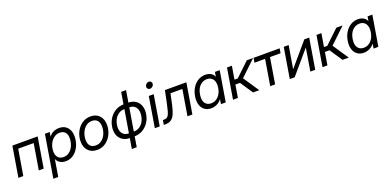

<svg xmlns="http://www.w3.org/2000/svg" viewBox="2 -1791 6222 3059"><g transform="rotate(-20 3113.5 -262.0)"><path d="M533.2 -515.6 447.8 0H364.7L437.5 -437.5H174.8L102.1 0H19L104.5 -515.6Z M537.1 204.1 656.2 -515.6H737.3L725.6 -440.9H726.1Q756.8 -485.4 803.2 -505.4Q849.6 -525.4 897.9 -525.4Q986.8 -525.4 1036.9 -468Q1086.9 -410.6 1086.9 -315.9Q1086.9 -255.9 1068.6 -197.8Q1050.3 -139.6 1015.6 -92.8Q981 -45.9 931.6 -18.1Q882.3 9.8 819.8 9.8Q768.1 9.8 728.3 -13.2Q688.5 -36.1 668 -82H667.5L620.1 204.1ZM809.1 -64.9Q856 -64.9 892.3 -86.4Q928.7 -107.9 953.6 -143.8Q978.5 -179.7 991.2 -224.4Q1003.9 -269 1003.9 -315.4Q1003.9 -382.8 971.2 -417Q938.5 -451.2 883.3 -451.2Q835.9 -451.2 799.1 -429.4Q762.2 -407.7 736.6 -371.8Q710.9 -335.9 697.8 -292Q684.6 -248 684.6 -204.1Q684.6 -139.2 717.3 -102.1Q750 -64.9 809.1 -64.9Z M1352.1 11.7Q1256.8 11.7 1202.4 -47.9Q1147.9 -107.4 1147.9 -203.1Q1147.9 -264.6 1168 -322.8Q1188 -380.9 1225.3 -427Q1262.7 -473.1 1314.9 -500.2Q1367.2 -527.3 1431.2 -527.3Q1526.4 -527.3 1580.6 -467.3Q1634.8 -407.2 1634.8 -310.5Q1634.8 -248.5 1614.7 -190.7Q1594.7 -132.8 1557.4 -87.2Q1520 -41.5 1468 -14.9Q1416 11.7 1352.1 11.7ZM1354.5 -63.5Q1402.8 -63.5 1439.7 -85.2Q1476.6 -106.9 1501.7 -143.3Q1526.9 -179.7 1539.6 -223.9Q1552.2 -268.1 1552.2 -312.5Q1552.2 -377.4 1520.5 -414.8Q1488.8 -452.1 1428.7 -452.1Q1381.8 -452.1 1345.2 -430.7Q1308.6 -409.2 1283.2 -373Q1257.8 -336.9 1244.4 -292.2Q1231 -247.6 1231 -201.2Q1231 -137.2 1262.5 -100.3Q1293.9 -63.5 1354.5 -63.5Z M1874.5 186.5 1903.3 11.7Q1830.6 10.7 1780.5 -23.7Q1730.5 -58.1 1709 -118.4Q1687.5 -178.7 1700.2 -256.8Q1713.4 -335.4 1754.9 -396.2Q1796.4 -457 1858.2 -491.7Q1919.9 -526.4 1992.7 -527.3L2025.9 -727.5H2108.9L2075.7 -527.3Q2148.4 -526.4 2198.5 -491.7Q2248.5 -457 2270 -396.2Q2291.5 -335.4 2278.3 -256.8Q2265.6 -178.7 2224.1 -118.4Q2182.6 -58.1 2121.1 -23.7Q2059.6 10.7 1986.3 11.7L1957.5 186.5ZM1999 -63.5Q2074.7 -63.5 2128.2 -116.2Q2181.6 -168.9 2196.3 -256.8Q2210.9 -345.2 2174.8 -398.7Q2138.7 -452.1 2063.5 -452.1L1999 -63.5ZM1916 -63.5 1980.5 -452.1H1980Q1904.8 -452.1 1851.3 -398.9Q1797.9 -345.7 1783.2 -256.8Q1768.6 -168.9 1804.7 -116.2Q1840.8 -63.5 1916 -63.5Z M2332 0 2417.5 -515.6H2500.5L2415 0ZM2475.6 -616.2Q2452.1 -616.2 2438.5 -632.8Q2424.8 -649.4 2428.2 -672.9Q2432.1 -696.3 2451.4 -712.9Q2470.7 -729.5 2494.1 -729.5Q2517.6 -729.5 2531.5 -712.9Q2545.4 -696.3 2541.5 -672.9Q2538.1 -649.4 2518.6 -632.8Q2499 -616.2 2475.6 -616.2Z M2484.4 0 2497.1 -78.1H2516.6Q2541.5 -78.1 2559.1 -85.7Q2576.7 -93.3 2590.6 -115Q2604.5 -136.7 2616.9 -178.5Q2629.4 -220.2 2643.6 -289.1L2690.9 -515.6H3054.2L2968.8 0H2885.7L2958 -437.5H2756.8L2718.3 -257.8Q2699.2 -168.5 2674.6 -111.6Q2649.9 -54.7 2611.6 -27.3Q2573.2 0 2512.7 0Z M3287.6 9.8Q3220.7 9.8 3175.8 -24.2Q3130.9 -58.1 3113 -118.4Q3095.2 -178.7 3107.9 -257.8Q3121.1 -337.4 3158.9 -397.7Q3196.8 -458 3252.9 -491.7Q3309.1 -525.4 3376 -525.4Q3426.3 -525.4 3466.8 -504.2Q3507.3 -482.9 3524.9 -439.5H3525.9L3538.6 -515.6H3619.6L3534.2 0H3453.1L3465.8 -78.1H3464.8Q3429.7 -33.7 3383.8 -12Q3337.9 9.8 3287.6 9.8ZM3312.5 -64.9Q3384.3 -64.9 3435.3 -117.7Q3486.3 -170.4 3500.5 -257.8Q3515.1 -345.2 3481.7 -398.2Q3448.2 -451.2 3376.5 -451.2Q3309.6 -451.2 3258.5 -401.9Q3207.5 -352.5 3191.9 -257.8Q3176.8 -163.1 3211.2 -114Q3245.6 -64.9 3312.5 -64.9Z M3657.7 0 3743.2 -515.6H3826.2L3789.1 -293H3844.7L4079.6 -515.6H4185.5L3924.3 -266.6L4103 0H3997.6L3853.5 -214.8H3776.4L3740.7 0Z M4288.6 0 4360.8 -437.5H4180.7L4193.8 -515.6H4636.2L4623 -437.5H4443.8L4371.6 0Z M5051.8 0H4968.8L5032.2 -384.3H5030.8L4703.1 0H4620.1L4705.6 -515.6H4788.6L4724.6 -130.9H4726.1L5054.2 -515.6H5137.2Z M5175.3 0 5260.7 -515.6H5343.8L5306.6 -293H5362.3L5597.2 -515.6H5703.1L5441.9 -266.6L5620.6 0H5515.1L5371.1 -214.8H5293.9L5258.3 0Z M5875.5 9.8Q5808.6 9.8 5763.7 -24.2Q5718.8 -58.1 5700.9 -118.4Q5683.1 -178.7 5695.8 -257.8Q5709 -337.4 5746.8 -397.7Q5784.7 -458 5840.8 -491.7Q5897 -525.4 5963.9 -525.4Q6014.2 -525.4 6054.7 -504.2Q6095.2 -482.9 6112.8 -439.5H6113.8L6126.5 -515.6H6207.5L6122.1 0H6041L6053.7 -78.1H6052.7Q6017.6 -33.7 5971.7 -12Q5925.8 9.8 5875.5 9.8ZM5900.4 -64.9Q5972.2 -64.9 6023.2 -117.7Q6074.2 -170.4 6088.4 -257.8Q6103 -345.2 6069.6 -398.2Q6036.1 -451.2 5964.4 -451.2Q5897.5 -451.2 5846.4 -401.9Q5795.4 -352.5 5779.8 -257.8Q5764.6 -163.1 5799.1 -114Q5833.5 -64.9 5900.4 -64.9Z"/></g></svg>

Font: Inter Display
Style: Italic
Weight: 400
Italic angle: -9.39999°
Designer: Rasmus Andersson
Foundry: rsms
Version: Version 4.000;git-a52131595